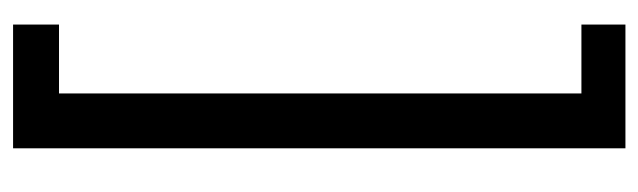

<svg xmlns="http://www.w3.org/2000/svg" viewBox="-370 -464 1000 301"><g transform="rotate(-90 130.5 -313.0)"><path d="M49 167V-793H243V-721H135V98H243V167Z"/></g></svg>

Font: Mona Sans Condensed Medium
Style: Regular
Weight: 500
Width: 3
Designer: Deni Anggara
Foundry: GitHub
Version: Version 1.001; ttfautohint (v1.8.4.7-5d5b);gftools[0.9.31]